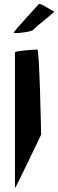

<svg xmlns="http://www.w3.org/2000/svg" viewBox="-20 -956 292 962"><path d="M49 -792C48 -786 143 -796 149 -808C155 -821 264 -900 251 -900C239 -900 179 -947 173 -934C165 -924 49 -800 49 -792ZM55 -14C55 -6 186 -281 186 -281C186 -288 178 -708 167 -708C157 -708 55 -701 55 -694Z"/></svg>

Font: Ampere
Style: UltExt
Weight: 400
Version: Version 1